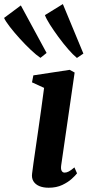

<svg xmlns="http://www.w3.org/2000/svg" viewBox="-106 -890 427 921"><path d="M127.5 10.5Q101 10.5 82.2 2.5Q63.5 -5.5 54.2 -20.8Q45 -36 48 -58Q50 -76.5 54.5 -107.2Q59 -138 64.8 -178.5Q70.5 -219 77.5 -266.2Q84.5 -313.5 91.5 -365Q98.5 -416.5 105.5 -468.5L47.5 -495L54 -528.5L228.5 -555L252 -542L187.5 -97Q185 -79 189.8 -70.5Q194.5 -62 204 -62Q213.5 -62 224 -67.5Q234.5 -73 251 -87L263.5 -58.5Q256 -48.5 238.2 -32.2Q220.5 -16 192.8 -2.8Q165 10.5 127.5 10.5ZM88 -612.5Q68.5 -625.5 42 -650.5Q15.5 -675.5 -11.2 -705Q-38 -734.5 -58.5 -761Q-79 -787.5 -86.5 -804L-6 -864L117.5 -636ZM263 -612Q244.5 -627 221 -654Q197.5 -681 174.2 -712.8Q151 -744.5 133.2 -772.5Q115.5 -800.5 109.5 -817.5L195.5 -870.5L294 -633Z"/></svg>

Font: Merriweather 48pt
Style: Bold Italic
Weight: 700
Italic angle: -7.8°
Version: Version 2.101